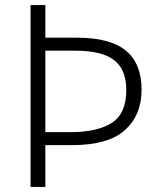

<svg xmlns="http://www.w3.org/2000/svg" viewBox="-20 -827 629 754"><path d="M536 -475Q536 -375 470.5 -316Q405 -257 262 -257H158V-93H100V-807H158V-679H282Q413 -679 474.5 -628Q536 -577 536 -475ZM256 -308Q362 -308 419 -344.5Q476 -381 476 -473Q476 -554 428 -591Q380 -628 275 -628H158V-308Z"/></svg>

Font: Noto Sans Kannada UI Light
Style: Regular
Weight: 300
Designer: Jelle Bosma - Monotype Design Team
Foundry: Monotype Imaging Inc.
Version: Version 2.005; ttfautohint (v1.8.4.7-5d5b)